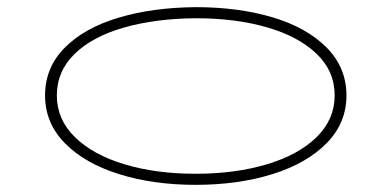

<svg xmlns="http://www.w3.org/2000/svg" viewBox="-20 -504 1095 537"><path d="M106 -237Q106 -315 161 -370.5Q216 -426 311.5 -454.5Q407 -483 527 -484Q647 -484 742.5 -455.5Q838 -427 893.5 -371Q949 -315 949 -237Q949 -160 893.5 -103.5Q838 -47 742 -17Q646 13 527 13Q409 13 313 -17Q217 -47 161.5 -103.5Q106 -160 106 -237ZM916 -237Q916 -305 865.5 -353.5Q815 -402 727 -427.5Q639 -453 527 -453Q415 -452 327 -427Q239 -402 189 -353.5Q139 -305 139 -237Q139 -170 189.5 -120.5Q240 -71 328 -44.5Q416 -18 527 -18Q638 -18 726.5 -44.5Q815 -71 865.5 -120.5Q916 -170 916 -237Z"/></svg>

Font: BioRhyme Expanded ExtraLight
Style: Regular
Weight: 275
Width: 7
Designer: Aoife Mooney
Foundry: Aoife Mooney Type
Version: Version 1.001